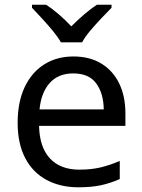

<svg xmlns="http://www.w3.org/2000/svg" viewBox="-20 -786 604 816"><path d="M292 -546Q361 -546 410.5 -516Q460 -486 486.5 -431.5Q513 -377 513 -304V-251H146Q148 -160 192.5 -112.5Q237 -65 317 -65Q368 -65 407.5 -74.5Q447 -84 489 -102V-25Q448 -7 408 1.5Q368 10 313 10Q237 10 178.5 -21Q120 -52 87.5 -113.5Q55 -175 55 -264Q55 -352 84.5 -415Q114 -478 167.5 -512Q221 -546 292 -546ZM291 -474Q228 -474 191.5 -433.5Q155 -393 148 -321H421Q420 -389 389 -431.5Q358 -474 291 -474ZM239 -606Q226 -629 204 -655.5Q182 -682 158 -708Q134 -734 116 -753V-766H176Q202 -749 230 -725Q258 -701 283 -674Q310 -701 338 -725Q366 -749 392 -766H454V-753Q435 -734 410.5 -708Q386 -682 363.5 -655.5Q341 -629 329 -606Z"/></svg>

Font: Noto Sans Carian
Style: Regular
Weight: 400
Designer: Monotype Design Team
Foundry: Monotype Imaging Inc.
Version: Version 2.002; ttfautohint (v1.8.4.7-5d5b)